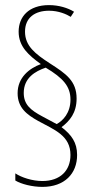

<svg xmlns="http://www.w3.org/2000/svg" viewBox="-20 -780 370 752"><path d="M49 -415C49 -358 85 -331 130 -306C194 -271 256 -249 256 -173C256 -112 216 -71 146 -71C106 -71 64 -85 40 -101V-73C63 -59 106 -48 146 -48C233 -48 282 -100 282 -173C282 -222 260 -252 221 -282C253 -306 280 -338 280 -394C280 -463 239 -491 175 -532C118 -569 78 -600 78 -656C78 -711 117 -738 172 -738C210 -738 241 -724 257 -714L270 -734C246 -749 210 -760 172 -760C92 -760 53 -714 53 -656C53 -597 93 -563 140 -529C94 -512 49 -476 49 -415ZM73 -416C73 -475 118 -501 159 -515C228 -474 256 -441 256 -390C256 -337 226 -307 202 -294L146 -324C99 -349 73 -371 73 -416Z"/></svg>

Font: Noto Sans Malayalam ExtraCondensed Thin
Style: Regular
Weight: 100
Width: 2
Designer: Jelle Bosma - Monotype Design Team
Foundry: Monotype Imaging Inc.
Version: Version 2.104